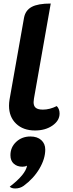

<svg xmlns="http://www.w3.org/2000/svg" viewBox="-20 -729 413 1086"><path d="M31 -131Q31 -148 34 -166L116 -629Q124 -671 159.5 -690Q195 -709 267 -709L172 -171Q170 -157 170 -151Q170 -129 182.5 -119Q195 -109 223 -109Q261 -109 301 -129Q317 -113 317 -87Q317 -47 277 -19Q237 9 178 9Q111 9 71 -29.5Q31 -68 31 -131ZM133 208Q122 214 107 214Q77 214 58 197Q39 180 39 149Q39 104 71.5 73.5Q104 43 152 43Q191 43 213.5 63.5Q236 84 236 117Q236 169 203 225Q170 281 114 322Q93 337 66 337Q45 337 35 327Q125 258 133 208Z"/></svg>

Font: K2D ExtraBold
Style: Italic
Weight: 800
Italic angle: -10°
Designer: Katatrad Aksorn Co.,Ltd.
Foundry: Cadson Demak Co.,Ltd.
Version: Version 1.000; ttfautohint (v1.6)